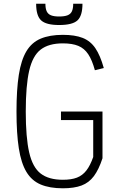

<svg xmlns="http://www.w3.org/2000/svg" viewBox="-20 -1002 640 1036"><path d="M319 14Q248 14 199.5 -6.5Q151 -27 122.5 -74.5Q94 -122 81.5 -202Q69 -282 69 -400Q69 -518 81.5 -598Q94 -678 122.5 -725.5Q151 -773 199.5 -793.5Q248 -814 319 -814Q384 -814 426 -797.5Q468 -781 494.5 -742Q521 -703 540 -635L492 -623Q477 -678 456 -709.5Q435 -741 402.5 -754.5Q370 -768 319 -768Q243 -768 199.5 -734.5Q156 -701 137.5 -620.5Q119 -540 119 -400Q119 -260 137.5 -179.5Q156 -99 199.5 -65.5Q243 -32 319 -32Q365 -32 395 -43.5Q425 -55 446 -82Q467 -109 483 -155V-354H309V-400H533V-148Q513 -87 486.5 -51.5Q460 -16 420 -1Q380 14 319 14ZM299 -867Q229 -867 202 -892Q175 -917 175 -982H225Q225 -956 232 -941Q239 -926 255 -919.5Q271 -913 299 -913Q328 -913 344.5 -919.5Q361 -926 368 -941Q375 -956 375 -982H425Q425 -917 398 -892Q371 -867 299 -867Z"/></svg>

Font: Victor Mono Thin
Style: Regular
Weight: 100
Monospace: yes
Designer: Rune Bjørnerås
Version: Version 1.561;gftools[0.9.30]